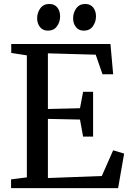

<svg xmlns="http://www.w3.org/2000/svg" viewBox="-20 -970 670 990"><path d="M118.5 -55.5V-684.5L38 -697V-743H549.5L563.5 -587H508.5L473.5 -688L227 -695V-408L392.5 -412L408.5 -496.5H460V-265.5H408.5L392.5 -353.5L227 -357V-52L505 -62.5L563.5 -195L620 -178L589 0H37V-45ZM226.5 -812Q200.5 -812 186 -830.8Q171.5 -849.5 171.5 -875.5Q171.5 -904.5 187.8 -927Q204 -949.5 234 -949.5H235Q261.5 -949.5 275.8 -931Q290 -912.5 290 -886Q290 -857 273.8 -834.5Q257.5 -812 227.5 -812ZM411.5 -812Q385.5 -812 371.2 -830.8Q357 -849.5 357 -875.5Q357 -904.5 373.2 -927Q389.5 -949.5 419 -949.5H420Q446.5 -949.5 460.8 -931Q475 -912.5 475 -886Q475 -857 458.8 -834.5Q442.5 -812 412.5 -812Z"/></svg>

Font: Merriweather 36pt
Style: Regular
Weight: 400
Designer: Eben Sorkin
Foundry: Eben Sorkin
Version: Version 2.100